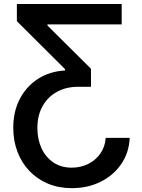

<svg xmlns="http://www.w3.org/2000/svg" viewBox="-20 -748 726 983"><path d="M644 -42Q640.6 33.7 600.8 91.8Q561 149.9 495.1 182.6Q429.2 215.3 347.7 215.3Q280.8 215.3 225.8 192.4Q170.9 169.4 131.1 127.9Q91.3 86.4 69.6 29.8Q47.9 -26.9 47.9 -94.2Q47.9 -177.2 81.5 -241.7Q115.2 -306.2 175 -344.5Q234.9 -382.8 313 -387.2V-394L66.4 -639.6V-727.5H603V-623H223.1V-617.2L445.8 -396V-303.7H379.9Q318.8 -303.7 271.7 -277.8Q224.6 -252 198 -204.6Q171.4 -157.2 171.4 -92.3Q171.4 -34.7 192.6 11.2Q213.9 57.1 253.4 83.7Q293 110.4 346.7 110.4Q393.6 110.4 431.9 91.1Q470.2 71.8 494.1 37.6Q518.1 3.4 521 -42Z"/></svg>

Font: Inter Cardless
Style: Medium
Weight: 500
Designer: Rasmus Andersson
Foundry: rsms
Version: Version 4.001;git-9221beed3